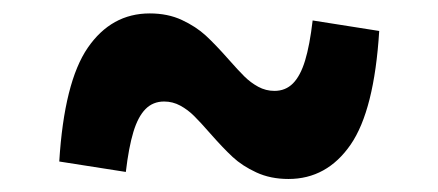

<svg xmlns="http://www.w3.org/2000/svg" viewBox="-20 -479 660 289"><path d="M296.1 -278.5Q281.6 -295.1 272.2 -304.4Q262.8 -313.8 251.4 -320Q240 -326.2 227 -326.2Q210.2 -326.2 199 -314.8Q187.8 -303.5 180.8 -280.5Q173.8 -257.5 169.4 -220.2L69.2 -235.9Q76.6 -355.4 112.1 -407.1Q147.7 -458.8 205.4 -458.8Q232.6 -458.8 253.8 -448.9Q275 -439 289.8 -425.4Q304.5 -411.8 323.9 -389.8Q338.5 -373.2 347.9 -363.9Q357.3 -354.6 368.7 -348.4Q380.1 -342.2 393.1 -342.2Q409.8 -342.2 421 -353.5Q432.2 -364.8 439.2 -387.8Q446.2 -410.8 450.6 -448.2L550.8 -432.4Q543.4 -312.9 507.7 -261.2Q472 -209.6 414.2 -209.6Q387.1 -209.6 365.8 -219.5Q344.6 -229.3 330.2 -242.7Q315.8 -256.1 296.1 -278.5Z"/></svg>

Font: Monaspace Xenon Var
Style: Regular
Weight: 400
Designer: Riley Cran and the Lettermatic Team
Version: Version 1.000 (Monaspace Xenon Var)